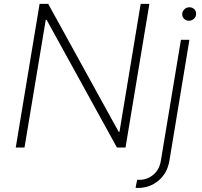

<svg xmlns="http://www.w3.org/2000/svg" viewBox="-20 -747 1025 972"><path d="M736.2 -727.3 615.4 0H572.1L215.9 -646.7H211.6L104 0H59.7L180.4 -727.3H224.1L580.6 -79.9H584.9L692.1 -727.3ZM896 -545.5H938.9L837.7 66.4Q827.1 129.6 782.7 167.1Q738.3 204.5 678.6 204.5Q675.8 204.5 672.8 204.4Q669.7 204.2 666.2 203.5L674.4 163.4H685Q725.1 163.4 756 137.8Q786.9 112.2 794.4 66.4ZM936.8 -642Q921.5 -642 911.4 -652.5Q901.3 -663 902.7 -677.9Q903.4 -690.7 914.1 -700.5Q924.7 -710.2 938.6 -710.2Q954.2 -710.2 964.1 -699.8Q974.1 -689.3 972.7 -674.4Q971.9 -661.2 961.3 -651.6Q950.6 -642 936.8 -642Z"/></svg>

Font: Inter Extra Light  BETA
Style: Italic
Weight: 200
Italic angle: 9.39999°
Designer: Rasmus Andersson
Foundry: rsms
Version: Version 3.011;git-f93a4a705